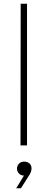

<svg xmlns="http://www.w3.org/2000/svg" viewBox="-20 -780 255 1030"><path d="M125 0H90L91 -760H125ZM92 230H67L123 138L139 152Q132 157 124.5 159.5Q117 162 110 162Q91 162 81 150Q71 138 71 125Q71 111 81 99Q91 87 110 87Q125 87 137 96Q149 105 149 124Q149 139 139.5 155.5Q130 172 107 207Z"/></svg>

Font: Be Vietnam Pro Variable Thin
Style: Regular
Weight: 100
Designer: Lam Bao, Tony Le, Vietanh Nguyen
Foundry: Yellow Type Foundry
Version: Version 1.002